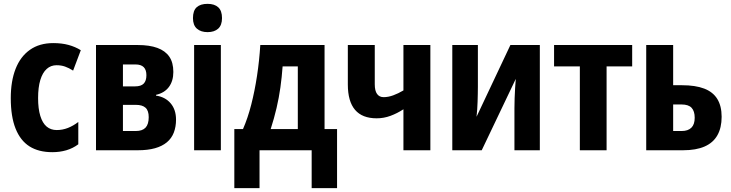

<svg xmlns="http://www.w3.org/2000/svg" viewBox="-20 -781 3799 998"><path d="M252 10Q181 10 133.5 -20Q86 -50 61 -112.5Q36 -175 36 -271Q36 -359 61 -423Q86 -487 135.5 -522Q185 -557 257 -557Q301 -557 336 -547.5Q371 -538 400 -520L360 -414Q338 -428 318 -435Q298 -442 274 -442Q244 -442 222.5 -422.5Q201 -403 189.5 -365Q178 -327 178 -271Q178 -216 189.5 -178.5Q201 -141 222.5 -123Q244 -105 275 -105Q305 -105 333 -116Q361 -127 387 -147V-31Q359 -10 325 0Q291 10 252 10Z M881 -407Q881 -360 858 -329Q835 -298 791 -288V-284Q839 -277 867 -244Q895 -211 895 -159Q895 -122 883.5 -92Q872 -62 847.5 -41.5Q823 -21 785.5 -10.5Q748 0 697 0H479V-547H696Q757 -547 798 -532Q839 -517 860 -486.5Q881 -456 881 -407ZM753 -172Q753 -206 736.5 -221Q720 -236 686 -236H619V-100H686Q720 -100 736.5 -117.5Q753 -135 753 -172ZM741 -390Q741 -418 727 -432Q713 -446 684 -446H619V-332H682Q713 -332 727 -346.5Q741 -361 741 -390Z M1128 -547V0H989V-547ZM1059 -761Q1095 -761 1114.5 -743Q1134 -725 1134 -687Q1134 -650 1114 -632Q1094 -614 1059 -614Q1024 -614 1003.5 -632Q983 -650 983 -687Q983 -726 1002.5 -743.5Q1022 -761 1059 -761Z M1667 -547V-110H1732V197H1600V0H1329V197H1198V-110H1243Q1268 -167 1286 -237.5Q1304 -308 1316 -387Q1328 -466 1333 -547ZM1449 -436Q1445 -380 1437.5 -326.5Q1430 -273 1417.5 -219.5Q1405 -166 1387 -110H1528V-436Z M1928 -343Q1928 -309 1940 -292.5Q1952 -276 1974 -276Q1998 -276 2024 -285.5Q2050 -295 2077 -311V-547H2217V0H2077V-213Q2045 -192 2010 -179Q1975 -166 1938 -166Q1863 -166 1825.5 -210Q1788 -254 1788 -342V-547H1928Z M2464 -330Q2464 -312 2463.5 -292.5Q2463 -273 2462.5 -253Q2462 -233 2460.5 -213Q2459 -193 2457 -174L2633 -547H2786V0H2654V-219Q2654 -244 2655 -270.5Q2656 -297 2657.5 -323Q2659 -349 2661 -371L2484 0H2331V-547H2464Z M3266 -436H3133V0H2994V-436H2860V-547H3266Z M3525 -338Q3595 -338 3640.5 -320.5Q3686 -303 3708.5 -266.5Q3731 -230 3731 -174Q3731 -117 3709 -78Q3687 -39 3642.5 -19.5Q3598 0 3531 0H3339V-547H3479V-338ZM3591 -169Q3591 -203 3575 -220.5Q3559 -238 3522 -238H3479V-100H3523Q3556 -100 3573.5 -117Q3591 -134 3591 -169Z"/></svg>

Font: Noto Sans Display Condensed
Style: Bold
Weight: 700
Width: 3
Designer: Monotype Design Team
Foundry: Monotype Imaging Inc.
Version: Version 2.003